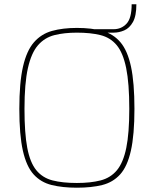

<svg xmlns="http://www.w3.org/2000/svg" viewBox="-20 -868 716 894"><path d="M381 -716V-732H509Q545 -732 569 -757.5Q593 -783 593 -848H615Q615 -794 599 -765.5Q583 -737 558.5 -726.5Q534 -716 509 -716ZM338 6Q271 6 220.5 -6.5Q170 -19 136.5 -56Q103 -93 86.5 -166.5Q70 -240 70 -361Q70 -483 87 -557.5Q104 -632 138 -671Q172 -710 222 -724Q272 -738 338 -738Q407 -738 457.5 -724Q508 -710 541 -671Q574 -632 590 -557.5Q606 -483 606 -361Q606 -240 589.5 -166.5Q573 -93 539.5 -56Q506 -19 456 -6.5Q406 6 338 6ZM338 -16Q402 -16 448.5 -28Q495 -40 524.5 -75.5Q554 -111 568 -179.5Q582 -248 582 -361Q582 -480 567.5 -551Q553 -622 523.5 -657.5Q494 -693 448 -704.5Q402 -716 338 -716Q279 -716 233.5 -704.5Q188 -693 157 -657.5Q126 -622 110 -551Q94 -480 94 -361Q94 -248 107 -179.5Q120 -111 149 -75.5Q178 -40 224.5 -28Q271 -16 338 -16Z"/></svg>

Font: Exo Thin Thin
Style: Regular
Weight: 250
Version: Version 2.000